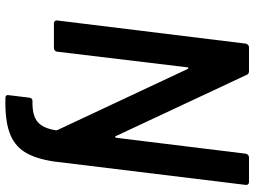

<svg xmlns="http://www.w3.org/2000/svg" viewBox="-132 -608 914 689"><g transform="rotate(90 324.5 -263.0)"><path d="M544 -700H633Q638 -700 641 -696.5Q644 -693 643 -688L559 0Q549 67 525 105Q501 143 455 159.5Q409 176 331 174Q319 174 321 162L330 88Q332 76 343 77Q394 78 417 58.5Q440 39 447 -7Q447 -11 446 -13L227 -480Q225 -483 223 -482.5Q221 -482 221 -478L165 -12Q165 -7 161 -3.5Q157 0 152 0H63Q58 0 55 -3.5Q52 -7 53 -12L136 -688Q137 -693 140.5 -696.5Q144 -700 149 -700H235Q245 -700 248 -692L468 -222Q469 -219 471 -219.5Q473 -220 474 -224L531 -688Q532 -693 535.5 -696.5Q539 -700 544 -700Z"/></g></svg>

Font: Barlow SemiBold
Style: Italic
Weight: 600
Italic angle: -7°
Designer: Jeremy Tribby
Foundry: Tribby Type
Version: Version 1.408